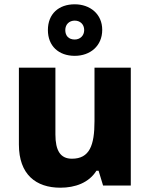

<svg xmlns="http://www.w3.org/2000/svg" viewBox="-20 -864 699 894"><path d="M328 -604C400 -604 456 -650 456 -725C456 -799 399 -844 328 -844C253 -844 203 -799 203 -724C203 -650 253 -604 328 -604ZM328 -680C299 -680 284 -698 284 -724C284 -751 303 -768 328 -768C353 -768 372 -751 372 -724C372 -698 353 -680 328 -680ZM589 -549H420V-300C420 -187 397 -125 315 -125C261 -125 238 -163 238 -238V-549H68V-191C68 -51 148 10 261 10C330 10 394 -13 429 -69H439L460 0H589Z"/></svg>

Font: Noto Sans Thai Looped ExtraBold
Style: Regular
Weight: 800
Designer: Cadson Demak Team
Foundry: Cadson Demak Co., Ltd.
Version: Version 1.001